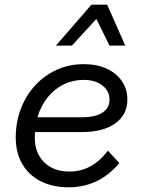

<svg xmlns="http://www.w3.org/2000/svg" viewBox="-20 -781 606 817"><path d="M113 -219V-282H329Q385 -282 415.5 -301.5Q446 -321 446 -357Q446 -394 415.5 -417.5Q385 -441 337 -441Q277 -441 229.5 -409.5Q182 -378 155 -322.5Q128 -267 128 -195Q128 -130 168 -90.5Q208 -51 275 -51Q373 -51 439 -140L488 -87Q401 16 272 16Q204 16 153 -10Q102 -36 74.5 -83.5Q47 -131 47 -196Q47 -262 69 -319Q91 -376 130.5 -418.5Q170 -461 222.5 -484.5Q275 -508 336 -508Q392 -508 433.5 -489Q475 -470 498.5 -436Q522 -402 522 -357Q522 -293 470.5 -256Q419 -219 329 -219ZM218 -587 369 -761H436L513 -587H446L368 -745H431L286 -587Z"/></svg>

Font: Wix Madefor Text
Style: Italic
Weight: 400
Italic angle: -12°
Designer: Dalton Maag Ltd
Foundry: Dalton Maag Ltd
Version: Version 3.100